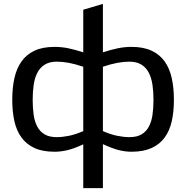

<svg xmlns="http://www.w3.org/2000/svg" viewBox="-20 -772 960 987"><path d="M408 -722 509 -752V-503Q552 -517 586.5 -524Q621 -531 656 -531Q717 -531 759 -511.5Q801 -492 826.5 -456Q852 -420 863 -370Q874 -320 874 -259Q874 -198 863 -149Q852 -100 826.5 -65Q801 -30 759 -11Q717 8 656 8Q625 8 592 0Q559 -8 509 -31V195H408V-30Q358 -7 324.5 0.5Q291 8 261 8Q199 8 157.5 -11Q116 -30 90.5 -65Q65 -100 54 -149Q43 -198 43 -259Q43 -320 54 -370Q65 -420 90.5 -456Q116 -492 157.5 -511.5Q199 -531 261 -531Q296 -531 330.5 -524Q365 -517 408 -503ZM509 -98Q548 -81 582 -74Q616 -67 645 -67Q684 -67 708 -81.5Q732 -96 745.5 -121.5Q759 -147 764 -182Q769 -217 769 -259Q769 -299 764 -334.5Q759 -370 745.5 -397Q732 -424 707.5 -439.5Q683 -455 645 -455Q616 -455 583.5 -449Q551 -443 509 -429ZM408 -429Q366 -443 333.5 -449Q301 -455 272 -455Q234 -455 209.5 -439.5Q185 -424 171.5 -397Q158 -370 153 -334.5Q148 -299 148 -259Q148 -217 153 -182Q158 -147 171.5 -121.5Q185 -96 209 -81.5Q233 -67 272 -67Q301 -67 335 -74Q369 -81 408 -98Z"/></svg>

Font: BM YEONSUNG
Style: Regular
Weight: 400
Designer: Bongjin Kim; Myungsoo Han; Jaehyun Keum; Jihee Min; Dokyung Lee; Chorong Kim; Jooyeon Kang; Sang-a Kim;
Foundry: Sandoll Communications Inc.
Version: Version 1.000;PS 1;hotconv 16.6.51;makeotf.lib2.5.65220